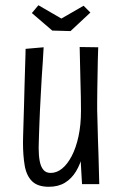

<svg xmlns="http://www.w3.org/2000/svg" viewBox="-20 -705 463 735"><path d="M167 10Q124 10 102.5 -11.5Q81 -33 74.5 -71.5Q68 -110 68 -159Q68 -164 68.5 -184.5Q69 -205 70 -236Q71 -267 72 -302Q73 -342 74 -379Q75 -416 76 -445.5Q77 -475 77.5 -494.5Q78 -514 78 -518L147 -524Q146 -499 144 -471Q142 -443 140 -412.5Q138 -382 136.5 -350Q135 -318 133 -283Q132 -258 131 -235.5Q130 -213 129.5 -194Q129 -175 128.5 -160.5Q128 -146 128 -138Q128 -110 132 -88.5Q136 -67 146 -55Q156 -43 174 -43Q197 -43 217.5 -59.5Q238 -76 254.5 -107.5Q271 -139 280.5 -183Q290 -227 290 -281L314 -288Q314 -241 310 -196.5Q306 -152 297 -114.5Q288 -77 271 -49Q254 -21 228.5 -5.5Q203 10 167 10ZM294 0 288 -105Q290 -149 290 -193Q290 -237 290 -281Q290 -304 289.5 -332.5Q289 -361 288 -392.5Q287 -424 286.5 -457.5Q286 -491 285 -525L356 -524Q355 -504 354.5 -477Q354 -450 353.5 -420Q353 -390 352.5 -362.5Q352 -335 352 -314Q352 -293 352 -284Q353 -256 353.5 -227.5Q354 -199 355 -170.5Q356 -142 357 -113.5Q358 -85 358.5 -57Q359 -29 360 0ZM250 -586 180 -588 102 -655 127 -685 215 -634 300 -683 326 -657Z"/></svg>

Font: Truculenta
Style: Regular
Weight: 400
Designer: Ivan Castro, Eva Sanz & Omnibus-Type Team
Foundry: Omnibus-Type
Version: Version 1.002